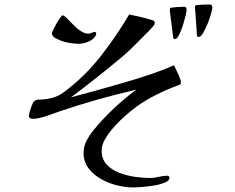

<svg xmlns="http://www.w3.org/2000/svg" viewBox="-20 -771 1040 850"><path d="M781 -409Q781 -399 777 -397Q773 -395 765 -392Q719 -375 671 -351Q623 -327 583 -298Q564 -284 538 -261.5Q512 -239 487.5 -212Q463 -185 446.5 -157.5Q430 -130 430 -104Q430 -67 452 -43Q474 -19 508 -6Q542 7 578.5 12Q615 17 643 17Q663 17 682.5 12Q702 7 721 7Q730 7 730 17Q730 29 709.5 37.5Q689 46 660.5 50.5Q632 55 606.5 57Q581 59 571 59Q538 59 500 50Q462 41 428 22Q394 3 372 -26Q350 -55 350 -94Q350 -123 363.5 -148.5Q377 -174 395 -196Q436 -246 483.5 -290.5Q531 -335 583 -374Q413 -335 247 -279Q231 -274 209 -265.5Q187 -257 164.5 -251Q142 -245 126 -245Q119 -245 113.5 -247.5Q108 -250 108 -259Q108 -264 111.5 -276.5Q115 -289 120 -302Q125 -315 127 -318Q135 -330 152 -330Q181 -330 210 -337.5Q239 -345 263 -363Q354 -431 424.5 -520.5Q495 -610 552 -707Q576 -702 600 -696.5Q624 -691 647 -684Q652 -683 658.5 -680Q665 -677 665 -670Q665 -662 654 -650Q643 -638 637 -632Q609 -604 582 -576.5Q555 -549 525 -523Q469 -476 411 -430Q353 -384 294 -340Q344 -353 405 -370Q466 -387 530 -405.5Q594 -424 651 -443.5Q708 -463 750 -482Q761 -461 771 -438Q781 -415 781 -409ZM406 -622Q406 -615 401 -609Q396 -603 391 -598Q378 -588 360.5 -582.5Q343 -577 326 -577Q319 -577 302 -579Q285 -581 268 -585Q246 -591 228 -600.5Q210 -610 210 -623Q210 -627 216 -639.5Q222 -652 230 -666.5Q238 -681 246 -692Q254 -703 257 -703Q263 -703 274 -692.5Q285 -682 299 -667Q313 -652 328 -640Q339 -632 349.5 -627Q360 -622 373 -622Q377 -622 381 -624Q385 -626 389 -627Q395 -630 397 -630Q406 -630 406 -622ZM806 -728Q806 -720 801 -699.5Q796 -679 788.5 -655.5Q781 -632 772 -615Q763 -598 755 -598Q750 -598 747 -603Q744 -625 741.5 -646.5Q739 -668 736 -690Q735 -700 733.5 -710Q732 -720 732 -730Q732 -736 738 -737Q752 -739 766.5 -740Q781 -741 795 -741Q806 -741 806 -728ZM920 -738Q920 -730 914 -709Q908 -688 898.5 -664.5Q889 -641 878.5 -624Q868 -607 860 -607Q855 -607 852 -612L846 -701Q846 -711 844.5 -721Q843 -731 843 -741Q843 -747 849 -748Q863 -750 878.5 -750.5Q894 -751 909 -751Q920 -751 920 -738Z"/></svg>

Font: Kaisei Opti
Style: Regular
Weight: 400
Designer: Font-Kai, 金井和夫
Foundry: KAZUO KANAI
Version: Version 5.003